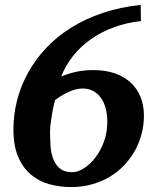

<svg xmlns="http://www.w3.org/2000/svg" viewBox="-20 -739 638 775"><path d="M413.1 -247.1Q413.1 -280.8 405.5 -305.9Q397.9 -331.1 384.5 -347.9Q371.1 -364.7 353 -373.3Q335 -381.8 314 -381.8Q306.2 -381.8 295.2 -380.1Q284.2 -378.4 270.3 -373.3Q256.3 -368.2 239.3 -359.1Q222.2 -350.1 202.1 -335Q200.7 -329.6 197.3 -315.2Q193.8 -300.8 190.7 -282.2Q187.5 -263.7 184.8 -243.4Q182.1 -223.1 182.1 -206.1Q182.1 -181.6 183.6 -153.3Q185.1 -125 193.6 -100.6Q202.1 -76.2 220.5 -60.1Q238.8 -43.9 272 -43.9Q293.5 -43.9 318.1 -59.3Q342.8 -74.7 364 -101.8Q385.3 -128.9 399.2 -166.3Q413.1 -203.6 413.1 -247.1ZM561 -272Q561 -234.9 551.8 -199Q542.5 -163.1 524.7 -131.1Q506.8 -99.1 481.2 -72Q455.6 -44.9 422.9 -25.4Q390.1 -5.9 350.8 5.1Q311.5 16.1 267.1 16.1Q222.2 16.1 180.4 4.9Q138.7 -6.3 106 -33.2Q73.2 -60.1 53.7 -105Q34.2 -149.9 34.2 -216.8Q34.2 -276.4 49.1 -334.5Q64 -392.6 93.3 -445.6Q122.6 -498.5 165.8 -544.7Q209 -590.8 266.1 -626.7Q323.2 -662.6 393.8 -686.5Q464.4 -710.4 547.9 -719.2L548.8 -653.8Q489.7 -647.5 438.5 -628.4Q387.2 -609.4 345.9 -580.1Q304.7 -550.8 274.4 -512.5Q244.1 -474.1 227.1 -430.2Q254.4 -441.9 286.6 -449Q318.8 -456.1 356.9 -456.1Q406.7 -456.1 445.1 -442.4Q483.4 -428.7 509 -404.3Q534.7 -379.9 547.9 -346.2Q561 -312.5 561 -272Z"/></svg>

Font: Charis SIL APac
Style: Bold Italic
Weight: 700
Italic angle: -11°
Foundry: SIL International
Version: Version 5.000